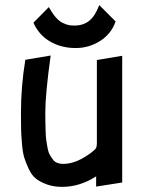

<svg xmlns="http://www.w3.org/2000/svg" viewBox="-20 -726 582 751"><path d="M271 -626Q258.3 -626 248.8 -627.9Q239.3 -629.9 225.6 -636.2Q211.9 -642.6 198.2 -658.2Q184.6 -673.8 170.9 -698.2L110.8 -637.2Q131.8 -589.4 175.8 -563.7Q219.7 -538.1 275.9 -538.1Q328.1 -538.1 371.8 -565.9Q415.5 -593.8 432.1 -642.1L368.2 -706.1Q352.5 -663.6 329.1 -644.8Q305.7 -626 271 -626ZM157.2 -286.1Q157.2 -358.4 178.2 -508.8L79.1 -492.2Q62 -388.2 62 -286.1V-280.8Q62 -241.7 62.5 -220.5Q63 -199.2 65.9 -164.1Q68.8 -128.9 75 -109.1Q81.1 -89.4 92.8 -64.5Q104.5 -39.6 121.3 -26.6Q138.2 -13.7 164.1 -4.4Q189.9 4.9 223.1 4.9Q292 4.9 356 -36.1V3.9L458 -12.2V-507.8L358.9 -491.2V-167Q358.9 -148.9 353 -143.1Q333.5 -123.5 298.1 -104.2Q262.7 -85 226.1 -85Q213.4 -85 203.4 -89.1Q193.4 -93.3 186.3 -102.8Q179.2 -112.3 174.1 -121.8Q168.9 -131.3 165.8 -148.4Q162.6 -165.5 160.9 -178Q159.2 -190.4 158.4 -212.9Q157.7 -235.4 157.5 -248.3Q157.2 -261.2 157.2 -286.1Z"/></svg>

Font: Comic Neue Angular
Style: Bold
Weight: 700
Designer: Craig Rozynski
Foundry: Craig Rozynski
Version: Version 2.003